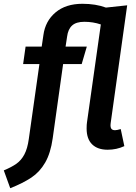

<svg xmlns="http://www.w3.org/2000/svg" viewBox="-93 -775 715 1013"><path d="M544 -94 563 -4Q522 15 475 15Q422 15 393 -13.5Q364 -42 364 -97Q364 -118 366 -130L439 -646Q398 -660 352 -660Q309 -660 287.5 -640.5Q266 -621 261 -582L253 -529H365L338 -437H240L185 -45Q174 33 145.5 82.5Q117 132 73 161.5Q29 191 -39 218L-73 124Q-32 107 -6.5 89Q19 71 35.5 40Q52 9 59 -42L115 -437H29L42 -529H127L136 -590Q146 -664 200 -709.5Q254 -755 342 -755Q412 -755 466 -735L578 -747L491 -126L490 -115Q490 -100 496 -94Q502 -88 514 -88Q524 -88 544 -94Z"/></svg>

Font: FiraGO Medium
Style: Italic
Weight: 500
Italic angle: -8°
Designer: bBox Type GmbH
Foundry: bBox Type GmbH
Version: Version 1.001